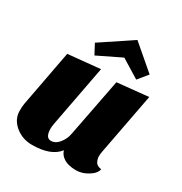

<svg xmlns="http://www.w3.org/2000/svg" viewBox="-182 -902 999 1055"><g transform="rotate(30 317.5 -374.5)"><path d="M338 -42Q290 20 171 20Q109 20 64 -17.5Q19 -55 19 -109Q19 -139 22 -154L89 -510L292 -530L219 -144Q215 -122 215 -109Q215 -51 250 -51Q289 -51 317 -104Q326 -121 330 -143L401 -510L598 -530L524 -140Q521 -125 521 -109Q521 -93 530 -75.5Q539 -58 568 -54Q562 -30 541 -14Q497 20 449.5 20Q402 20 374 3Q346 -14 338 -42ZM190 -639 385 -769 538 -638 488 -577 371 -649 223 -577Z"/></g></svg>

Font: Sansita One
Style: Regular
Weight: 400
Designer: Pablo Cosgaya
Foundry: Omnibus-Type
Version: Version 1.001